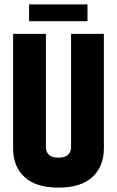

<svg xmlns="http://www.w3.org/2000/svg" viewBox="-20 -848 535 878"><path d="M305 -693H455V-169Q455 -87 402.5 -38.5Q350 10 247 10Q145 10 92.5 -38Q40 -86 40 -169V-693H190V-177Q190 -127 247 -127Q305 -127 305 -177ZM113 -828H380V-751H113Z"/></svg>

Font: Khand Black
Style: Regular
Weight: 900
Designer: Sanchit Sawaria and Jyotish Sonowal (Devanagari), Satya Rajpurohit (Latin)
Foundry: Indian Type Foundry
Version: Version 2.000;PS 1.0;hotconv 1.0.79;makeotf.lib2.5.61930